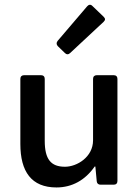

<svg xmlns="http://www.w3.org/2000/svg" viewBox="-20 -784 589 815"><path d="M419.9 -712.9 372.1 -758.8C364.3 -766.6 356.4 -764.6 349.6 -756.8L224.6 -610.4C218.8 -603.5 218.8 -594.7 225.6 -587.9L255.9 -558.6C262.7 -551.8 270.5 -551.8 277.3 -558.6L419.9 -691.4C427.7 -699.2 427.7 -705.1 419.9 -712.9ZM375 -449.2V-188.5C375 -117.2 306.6 -76.2 255.9 -76.2C196.3 -76.2 169.9 -107.4 169.9 -186.5V-449.2C169.9 -459 164.1 -464.8 154.3 -464.8H82C72.3 -464.8 66.4 -459 66.4 -449.2V-172.9C66.4 -55.7 113.3 11.7 219.7 11.7C286.1 11.7 341.8 -19.5 381.8 -77.1H384.8L390.6 -14.6C391.6 -4.9 397.5 0 407.2 0H462.9C472.7 0 478.5 -5.9 478.5 -15.6V-449.2C478.5 -459 472.7 -464.8 462.9 -464.8H390.6C380.9 -464.8 375 -459 375 -449.2Z"/></svg>

Font: Ed Sans Neue Medium
Style: Regular
Weight: 500
Designer: Stephen Hutchings
Version: Version 1.004;PS 001.004;hotconv 1.0.88;makeotf.lib2.5.64775